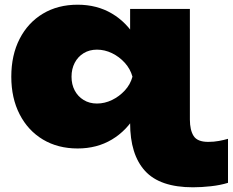

<svg xmlns="http://www.w3.org/2000/svg" viewBox="-20 -613 989 816"><path d="M608 -287Q598 -195 558.5 -126.5Q519 -58 455.5 -20Q392 18 310 18Q226 18 162.5 -20Q99 -58 63.5 -127Q28 -196 28 -287Q28 -379 63.5 -448Q99 -517 162.5 -555Q226 -593 310 -593Q392 -593 455.5 -555.5Q519 -518 559 -449.5Q599 -381 608 -287ZM284 -287Q284 -254 297.5 -228.5Q311 -203 335.5 -188Q360 -173 392 -173Q425 -173 456 -188Q487 -203 510.5 -228.5Q534 -254 543 -287Q534 -320 510.5 -346Q487 -372 456 -387Q425 -402 392 -402Q360 -402 335.5 -387Q311 -372 297.5 -346Q284 -320 284 -287ZM787 -105Q787 -60 803 -35Q819 -10 865 -10Q889 -10 910.5 -14Q932 -18 949 -23V164Q917 174 876.5 178.5Q836 183 800 183Q660 183 596.5 113.5Q533 44 533 -90V-160L543 -215V-405L533 -433V-575H787Z"/></svg>

Font: Unbounded Black
Style: Regular
Weight: 900
Designer: Luke Prowse, Jean-Baptiste Morizot, Fátima Lázaro, Florian Runge
Foundry: NaN
Version: Version 1.701;gftools[0.9.28.dev5+ged2979d]